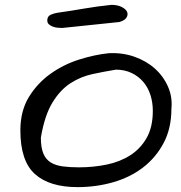

<svg xmlns="http://www.w3.org/2000/svg" viewBox="-20 -766 743 787"><path d="M63.5 -231.4Q63.5 -311.5 98.6 -368.7Q133.8 -425.8 187.5 -463.9Q241.2 -502 304.7 -522Q368.2 -542 425.8 -547.9Q481.4 -550.8 530.3 -533.7Q579.1 -516.6 614.3 -485.4Q649.4 -454.1 668.5 -411.1Q687.5 -368.2 682.6 -320.3Q682.6 -240.2 650.9 -180.2Q619.1 -120.1 566.4 -79.6Q513.7 -39.1 443.8 -19Q374 1 297.9 1Q182.6 1 123 -52.7Q63.5 -106.4 63.5 -231.4ZM147.5 -202.1Q147.5 -161.1 157.7 -136.7Q168 -112.3 188 -100.1Q208 -87.9 236.8 -84Q265.6 -80.1 303.7 -80.1Q362.3 -80.1 417 -91.3Q471.7 -102.5 513.7 -129.4Q555.7 -156.2 581.1 -200.7Q606.4 -245.1 606.4 -311.5Q606.4 -345.7 596.7 -376.5Q586.9 -407.2 567.4 -430.2Q547.9 -453.1 519.5 -466.8Q491.2 -480.5 455.1 -480.5Q407.2 -472.7 359.4 -462.4Q311.5 -452.1 269.5 -425.3Q227.5 -398.4 195.3 -346.2Q163.1 -293.9 147.5 -202.1ZM173.8 -682.6Q173.8 -699.2 188 -705.6Q202.1 -711.9 216.8 -713.9Q272.5 -721.7 325.7 -731Q378.9 -740.2 436.5 -746.1Q460.9 -746.1 478 -737.8Q495.1 -729.5 500.5 -718.3Q505.9 -707 499 -694.8Q492.2 -682.6 469.7 -675.8L235.4 -651.4Q227.5 -651.4 216.8 -652.3Q206.1 -653.3 196.8 -656.7Q187.5 -660.2 180.7 -666Q173.8 -671.9 173.8 -682.6Z"/></svg>

Font: Architects Daughter-petzku
Style: Regular
Weight: 400
Designer: Kimberly Geswein
Foundry: Kimberly Geswein
Version: Version 1.000 2010 initial release